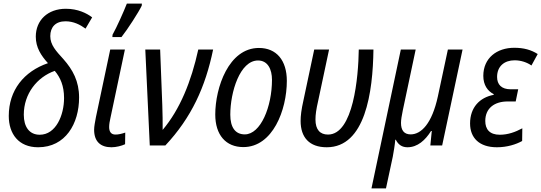

<svg xmlns="http://www.w3.org/2000/svg" viewBox="-20 -813 3025 1073"><path d="M193 10C346 10 422 -122 422 -268C422 -359 387 -423 334 -483C293 -528 261 -562 261 -611C261 -661 290 -694 346 -694C391 -694 428 -675 458 -653L495 -716C465 -739 415 -764 348 -764C247 -764 180 -700 180 -608C180 -548 209 -503 248 -460C114 -414 29 -309 29 -165C29 -65 84 10 193 10ZM202 -60C144 -60 113 -104 113 -172C113 -289 187 -382 286 -417C317 -380 338 -334 338 -265C338 -170 293 -60 202 -60Z M608 -606H659C693 -649 755 -745 772 -781L773 -793H689C671 -747 633 -662 609 -619ZM603 10C629 10 660 2 679 -7L680 -72C659 -65 642 -61 625 -61C600 -61 590 -78 590 -103C590 -118 593 -136 597 -153L678 -536H596L516 -158C511 -131 506 -106 506 -88C506 -20 544 10 603 10Z M817 0H904C1050 -156 1128 -327 1171 -536H1088C1049 -358 986 -202 889 -87C889 -131 889 -178 887 -225L875 -536H792Z M1340 9C1504 9 1583 -198 1583 -361C1583 -476 1525 -545 1427 -545C1258 -545 1183 -323 1183 -173C1183 -59 1242 9 1340 9ZM1348 -62C1295 -62 1267 -101 1267 -172C1267 -299 1321 -475 1422 -475C1477 -475 1500 -425 1500 -367C1500 -217 1437 -62 1348 -62Z M1806 10C2021 10 2064 -297 2067 -536H1985C1983 -383 1955 -61 1813 -61C1769 -61 1743 -88 1743 -145C1743 -172 1747 -201 1758 -249L1819 -536H1736L1676 -253C1664 -200 1660 -166 1660 -137C1660 -45 1709 10 1806 10Z M2056 240H2137L2175 63C2180 37 2187 -6 2189 -32H2192C2206 -4 2227 10 2257 10C2314 10 2357 -30 2389 -81H2393L2385 0H2451L2565 -536H2483L2427 -274C2394 -122 2334 -62 2275 -62C2238 -62 2221 -85 2221 -126C2221 -144 2225 -166 2231 -196L2303 -536H2220Z M2757 10C2814 10 2864 -6 2898 -25L2899 -96C2860 -75 2819 -60 2773 -60C2716 -60 2692 -91 2692 -137C2692 -208 2743 -246 2817 -246H2862L2876 -314H2834C2782 -314 2758 -341 2758 -383C2758 -443 2799 -476 2856 -476C2892 -476 2926 -464 2950 -447L2985 -511C2949 -534 2908 -546 2854 -546C2757 -546 2681 -489 2681 -389C2681 -338 2705 -304 2739 -287V-283C2660 -268 2607 -212 2607 -123C2607 -43 2658 10 2757 10Z"/></svg>

Font: Noto Sans Display SemiCondensed
Style: Italic
Weight: 400
Width: 4
Italic angle: -12°
Designer: Monotype Design Team
Foundry: Monotype Imaging Inc.
Version: Version 1.900